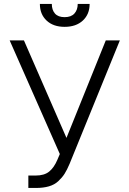

<svg xmlns="http://www.w3.org/2000/svg" viewBox="-20 -929 646 959"><path d="M368.2 -909.2H427.7Q427.7 -857.9 393.8 -826.4Q359.9 -794.9 302.7 -794.9Q246.1 -794.9 212.6 -826.4Q179.2 -857.9 179.2 -909.2H238.8Q238.8 -879.4 254.6 -861.3Q270.5 -843.3 302.7 -843.3Q335.4 -843.3 351.8 -861.6Q368.2 -879.9 368.2 -909.2ZM121.6 9.8V-52.2H158.2Q201.2 -52.2 225.6 -72Q250 -91.8 266.6 -130.9L278.8 -159.7L28.3 -727.1H99.6L312 -240.2L508.3 -727.1H578.6L327.6 -110.8Q314.9 -80.6 302.5 -61Q290 -41.5 271 -23.9Q252 -6.3 224.4 1.7Q196.8 9.8 159.7 9.8Z"/></svg>

Font: Interop Light
Style: Regular
Weight: 300
Designer: Rasmus Andersson, Google, Jang Haemin
Foundry: jhaemin
Version: Version 1.007